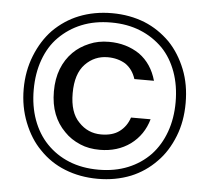

<svg xmlns="http://www.w3.org/2000/svg" viewBox="-51 -759 894 820"><g transform="rotate(5 396.0 -349.0)"><path d="M146 -605Q194.8 -653.8 255.9 -678.2Q320.8 -704.1 397 -704.1Q473.1 -704.1 538.1 -678.2Q598.1 -653.8 647 -605Q691.4 -558.6 717.8 -492.2Q743.2 -428.2 743.2 -349.1Q743.2 -270 717.8 -206.1Q690.9 -138.2 647 -94.2Q600.1 -45.4 538.1 -20Q473.1 5.9 397 5.9Q320.8 5.9 255.9 -20Q192.9 -44.9 146 -94.2Q102.1 -138.2 75.2 -206.1Q48.8 -272.5 48.8 -349.1Q48.8 -425.8 75.2 -492.2Q101.6 -558.6 146 -605ZM91.8 -349.1Q91.8 -279.3 112.8 -221.2Q134.3 -162.1 173.8 -121.1Q214.8 -78.6 270 -56.2Q326.2 -33.2 397 -33.2Q466.8 -33.2 522.9 -56.2Q578.1 -78.6 619.1 -121.1Q658.2 -163.1 679.2 -221.2Q700.2 -279.3 700.2 -349.1Q700.2 -419.9 679.2 -478Q657.7 -537.1 619.1 -577.1Q577.1 -619.1 522.9 -641.1Q466.8 -664.1 397 -664.1Q326.2 -664.1 270 -641.1Q215.8 -619.1 173.8 -577.1Q134.3 -537.6 112.8 -478Q91.8 -419.9 91.8 -349.1ZM178.2 -350.1Q178.2 -404.3 194.8 -446.8Q211.4 -489.3 242.2 -520Q270 -547.9 311 -564.9Q348.1 -581.1 395 -581.1Q469.2 -581.1 525.9 -543Q580.1 -503.9 600.1 -432.1H516.1Q502.9 -473.6 471.2 -495.1Q438 -515.1 395 -515.1Q338.4 -515.1 298.8 -474.1Q258.8 -432.6 258.8 -349.1Q258.8 -266.1 298.8 -226.1Q337.9 -184.1 395 -184.1Q443.8 -184.1 473.1 -206.1Q503.4 -228.5 516.1 -267.1H600.1Q580.6 -198.7 525.9 -158.2Q470.7 -118.2 395 -118.2Q347.2 -118.2 311 -133.8Q270 -150.9 242.2 -180.2Q210.9 -211.4 194.8 -252.9Q178.2 -295.4 178.2 -350.1Z"/></g></svg>

Font: PoppinsZ
Style: Regular
Weight: 400
Designer: Ninad Kale (Devanagari), Jonny Pinhorn (Latin)
Foundry: Indian Type Foundry
Version: Version 3.002;FEAKit 1.0